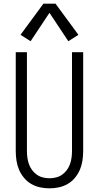

<svg xmlns="http://www.w3.org/2000/svg" viewBox="-20 -1020 540 1048"><path d="M250 8Q224 8 198.5 2.5Q173 -3 150.5 -16Q128 -29 111 -49.5Q94 -70 84 -93.5Q74 -117 70 -143Q66 -169 66 -195V-735H127V-195Q127 -177 129.5 -159Q132 -141 138 -124Q144 -107 155 -92Q166 -77 181 -66.5Q196 -56 214 -51.5Q232 -47 250 -47Q268 -47 286 -51.5Q304 -56 319 -66.5Q334 -77 345 -92Q356 -107 362 -124Q368 -141 370.5 -159Q373 -177 373 -195V-735H434V-195Q434 -169 430 -143Q426 -117 416 -93.5Q406 -70 389 -49.5Q372 -29 349.5 -16Q327 -3 301.5 2.5Q276 8 250 8ZM147 -795 92 -830 217 -1000H283L408 -830L353 -795L250 -950Z"/></svg>

Font: Iosevka Term Light
Style: Regular
Weight: 300
Monospace: yes
Designer: Belleve Invis
Foundry: Belleve Invis
Version: Version 9.0.1; ttfautohint (v1.8.3)